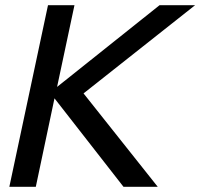

<svg xmlns="http://www.w3.org/2000/svg" viewBox="-20 -720 772 740"><path d="M16 0 165 -700H267L200 -385L595 -700H732L302 -360L588 0H456L190 -341L118 0Z"/></svg>

Font: Red Hat Display Medium
Style: Italic
Weight: 500
Italic angle: -12°
Designer: Pentagram / MCKL
Foundry: Pentagram / MCKL
Version: Version 1.003; Red Hat Display Medium Italic